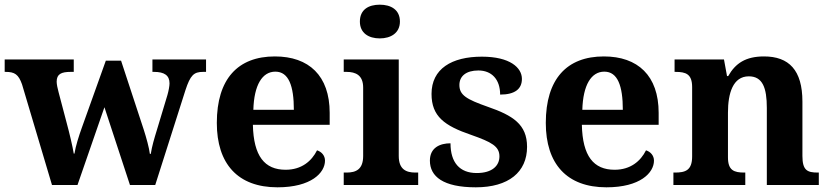

<svg xmlns="http://www.w3.org/2000/svg" viewBox="-23 -790 3543 820"><path d="M71 -430 199 0H308L423 -332L532 0H640L769 -405C790 -469 805 -483 844 -483H857V-536H628V-483H635C679 -483 701 -468 701 -434C701 -423 697 -401 692 -384L648 -238C635 -196 626 -165 621 -133H617C614 -158 602 -202 591 -236L494 -531H429L327 -246C314 -210 300 -166 295 -134H292C287 -165 274 -220 261 -268L227 -397C223 -412 219 -430 219 -441C219 -474 239 -483 279 -483H292V-536H-3V-483H1C40 -483 56 -472 71 -430Z M1162 10C1306 10 1365 -52 1365 -104C1365 -126 1350 -142 1331 -148C1308 -102 1265 -65 1197 -65C1107 -65 1060 -123 1057 -257H1385V-308C1385 -467 1296 -549 1151 -549C993 -549 903 -453 903 -265C903 -91 992 10 1162 10ZM1232 -321H1059C1062 -427 1097 -484 1153 -484C1210 -484 1232 -423 1232 -321Z M1599 -626C1646 -626 1685 -649 1685 -698C1685 -749 1646 -770 1599 -770C1551 -770 1514 -749 1514 -698C1514 -649 1551 -626 1599 -626ZM1445 0H1763V-53H1751C1711 -53 1680 -67 1680 -124V-536H1445V-483H1457C1496 -483 1528 -469 1528 -416V-124C1528 -67 1498 -53 1457 -53H1445Z M2009 10C2149 10 2228 -55 2228 -163C2228 -259 2167 -297 2060 -334C1969 -366 1939 -384 1939 -427C1939 -465 1968 -489 2020 -489C2076 -489 2113 -452 2113 -386C2176 -386 2206 -410 2206 -453C2206 -501 2155 -548 2035 -548C1906 -548 1820 -496 1820 -389C1820 -293 1875 -253 1989 -214C2077 -183 2110 -165 2110 -122C2110 -83 2080 -51 2013 -51C1940 -51 1901 -96 1901 -178C1857 -178 1813 -160 1813 -104C1813 -36 1870 10 2009 10Z M2567 10C2711 10 2770 -52 2770 -104C2770 -126 2755 -142 2736 -148C2713 -102 2670 -65 2602 -65C2512 -65 2465 -123 2462 -257H2790V-308C2790 -467 2701 -549 2556 -549C2398 -549 2308 -453 2308 -265C2308 -91 2397 10 2567 10ZM2637 -321H2464C2467 -427 2502 -484 2558 -484C2615 -484 2637 -423 2637 -321Z M2853 0H3160V-53H3156C3112 -53 3086 -62 3086 -118V-309C3086 -391 3107 -464 3175 -464C3234 -464 3252 -415 3252 -329V0H3474V-53H3470C3425 -53 3404 -62 3404 -124V-356C3404 -491 3346 -549 3240 -549C3162 -549 3118 -520 3087 -465H3082L3069 -536H2858V-483H2862C2906 -483 2933 -474 2933 -418V-122C2933 -62 2904 -53 2859 -53H2853Z"/></svg>

Font: Noto Serif Georgian Bold
Style: Regular
Weight: 700
Designer: Monotype Design Team, Akaki Razmadze
Foundry: Google LLC
Version: Version 2.003